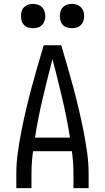

<svg xmlns="http://www.w3.org/2000/svg" viewBox="-20 -968 540 988"><path d="M64 0V-74Q64 -130 72 -186Q80 -242 91 -297.5Q102 -353 115 -408Q128 -463 142.5 -517.5Q157 -572 173 -626.5Q189 -681 205 -735H295Q311 -681 327 -626.5Q343 -572 357.5 -517.5Q372 -463 385 -408Q398 -353 409 -297.5Q420 -242 428 -186Q436 -130 436 -74V0H358V-74Q358 -103 356 -132Q354 -161 350 -190H150Q146 -161 144 -132Q142 -103 142 -74V0ZM340 -260Q324 -362 300 -463Q276 -564 250 -664Q224 -564 200 -463Q176 -362 160 -260ZM350 -823Q337 -823 325 -826.5Q313 -830 304 -839Q295 -848 291.5 -860Q288 -872 288 -885Q288 -898 291.5 -910Q295 -922 304 -931Q313 -940 325 -944Q337 -948 350 -948Q363 -948 375 -944Q387 -940 396 -931Q405 -922 409 -910Q413 -898 413 -885Q413 -872 409 -860Q405 -848 396 -839Q387 -830 375 -826.5Q363 -823 350 -823ZM150 -823Q137 -823 125 -826.5Q113 -830 104 -839Q95 -848 91.5 -860Q88 -872 88 -885Q88 -898 91.5 -910Q95 -922 104 -931Q113 -940 125 -944Q137 -948 150 -948Q163 -948 175 -944Q187 -940 196 -931Q205 -922 209 -910Q213 -898 213 -885Q213 -872 209 -860Q205 -848 196 -839Q187 -830 175 -826.5Q163 -823 150 -823Z"/></svg>

Font: Zed Sans
Style: Regular
Weight: 400
Designer: Belleve Invis
Foundry: Belleve Invis
Version: Version 1.0.0; ttfautohint (v1.8.4)